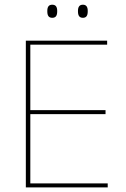

<svg xmlns="http://www.w3.org/2000/svg" viewBox="-20 -816 547 836"><path d="M92.5 0V-639H112V0ZM99 0V-17.5H449V0ZM102.5 -319V-336.5H439.5V-319ZM98 -621.5V-639H446.5V-621.5ZM207.5 -738.5Q196.5 -738.5 191.2 -745.2Q186 -752 186 -766V-769Q186 -782 191.2 -788.8Q196.5 -795.5 207.5 -795.5Q218.5 -795.5 223.8 -788.8Q229 -782 229 -769V-766Q229 -752 223.8 -745.2Q218.5 -738.5 207.5 -738.5ZM341 -738.5Q330 -738.5 324.8 -745.2Q319.5 -752 319.5 -766V-769Q319.5 -782 324.8 -788.8Q330 -795.5 341 -795.5Q351.5 -795.5 356.8 -788.8Q362 -782 362 -769V-766Q362 -752 356.8 -745.2Q351.5 -738.5 341 -738.5Z"/></svg>

Font: Anek Odia Thin
Style: Regular
Weight: 250
Version: Version 1.003